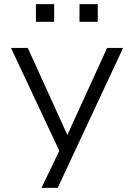

<svg xmlns="http://www.w3.org/2000/svg" viewBox="-20 -725 646 925"><path d="M180 180 280 -28V32L33 -494H114L304 -76H305L496 -494H573L258 180ZM363 -620V-705H451V-620ZM153 -620V-705H241V-620Z"/></svg>

Font: Nunito Sans 7pt SemiExpanded Light
Style: Regular
Weight: 300
Width: 6
Designer: Vernon Adams
Foundry: Vernon Adams
Version: Version 3.101;gftools[0.9.27]